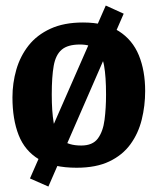

<svg xmlns="http://www.w3.org/2000/svg" viewBox="-20 -592 570 694"><path d="M154.9 82.3 88.3 53 362.3 -572 427.1 -542.5ZM257 14.3Q172.1 14.3 121 -16.1Q69.9 -46.5 47.4 -103.7Q25 -160.9 25 -240Q25 -291.6 39 -340.3Q53.1 -389 83.2 -427.4Q113.4 -465.7 162.3 -488.2Q211.2 -510.7 279.9 -510.7Q360.1 -510.7 409.6 -479.3Q459 -447.9 481.9 -392.1Q504.7 -336.2 504.7 -263Q504.7 -209.5 492.3 -159.6Q480 -109.7 451.4 -70.5Q422.8 -31.2 375.1 -8.5Q327.5 14.3 257 14.3ZM273.6 -66Q315 -66 333.7 -91.4Q352.5 -116.8 357.9 -159Q363.3 -201.3 363.3 -250.3Q363.3 -315 356.2 -354.6Q349.1 -394.2 328.9 -412.6Q308.6 -431.1 269 -431.1Q224.7 -431.1 202.9 -412.3Q181.1 -393.6 174.1 -354Q167.1 -314.4 167.1 -250.3Q167.1 -189.7 174 -148.7Q180.8 -107.7 203.8 -86.9Q226.9 -66 273.6 -66Z"/></svg>

Font: Faustina Light
Style: Regular
Weight: 300
Designer: Alfonso Garcia
Foundry: http://www.omnibus-type.com
Version: Version 1.200